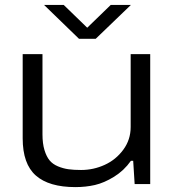

<svg xmlns="http://www.w3.org/2000/svg" viewBox="-20 -745 707 777"><path d="M158.2 -725.1H237.8L333 -632.8L428.2 -725.1H509.8L367.2 -587.9H299.8ZM285.2 12.2Q178.2 12.2 125 -34.7Q71.8 -81.5 71.8 -185.1V-525.9H151.9V-201.2Q151.9 -164.6 159.9 -137.9Q168 -111.3 180.7 -95.9Q193.4 -80.6 214.6 -71.8Q235.8 -63 257.1 -60.1Q278.3 -57.1 308.1 -57.1Q358.4 -57.1 403.8 -77.9Q449.2 -98.6 479 -139.2Q508.8 -179.7 508.8 -231V-525.9H587.9V0H524.9L519 -94.2H509.8Q481.9 -54.7 441.7 -29.8Q401.4 -4.9 364 3.7Q326.7 12.2 285.2 12.2Z"/></svg>

Font: Archivo Expanded Light
Style: Regular
Weight: 300
Width: 7
Designer: Hector Gatti
Foundry: Omnibus-Type
Version: Version 2.001